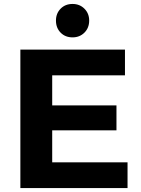

<svg xmlns="http://www.w3.org/2000/svg" viewBox="-20 -951 711 971"><path d="M83 0V-700H612V-570H244V-130H625V0ZM232 -292V-418H569V-292ZM347 -762Q310 -762 286.5 -786Q263 -810 263 -847Q263 -883 286.5 -907Q310 -931 347 -931Q383 -931 407 -907Q431 -883 431 -847Q431 -810 407 -786Q383 -762 347 -762Z"/></svg>

Font: Montserrat Thin
Style: Bold
Weight: 700
Version: Version 9.000